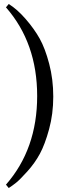

<svg xmlns="http://www.w3.org/2000/svg" viewBox="-20 -778 325 966"><path d="M24 168 10 151Q167 -28 167 -295Q167 -562 10 -741L24 -758Q67 -731 109.5 -682Q152 -633 179.5 -584Q207 -535 227.5 -457Q248 -379 248 -292Q248 -205 227 -128Q206 -51 180.5 -4Q155 43 117.5 84.5Q80 126 62 140.5Q44 155 24 168Z"/></svg>

Font: Fenix
Style: Regular
Weight: 400
Designer: Fernando Diaz
Foundry: Fernando Diaz
Version: 004.301